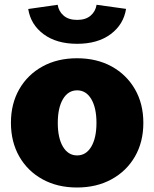

<svg xmlns="http://www.w3.org/2000/svg" viewBox="-20 -791 662 824"><path d="M310.5 13.7Q226.6 13.7 162.6 -21.5Q98.6 -56.6 62.7 -119.4Q26.9 -182.1 26.9 -264.2Q26.9 -345.7 62.7 -408.2Q98.6 -470.7 162.6 -505.9Q226.6 -541 310.5 -541Q395 -541 459 -505.9Q522.9 -470.7 559.1 -408.2Q595.2 -345.7 595.2 -263.7Q595.2 -181.6 559.1 -119.1Q522.9 -56.6 458.7 -21.5Q394.5 13.7 310.5 13.7ZM311 -124Q349.6 -124 371.8 -161.6Q394 -199.2 394 -263.7Q394 -328.1 371.8 -365.7Q349.6 -403.3 311 -403.3Q272.5 -403.3 250.2 -365.7Q228 -328.1 228 -263.7Q228 -198.7 250.2 -161.4Q272.5 -124 311 -124ZM311 -603Q223.1 -603 167.5 -644Q111.8 -685.1 101.1 -752.4L227.5 -770.5Q231.9 -742.2 253.2 -723.9Q274.4 -705.6 311 -705.6Q347.7 -705.6 368.9 -723.9Q390.1 -742.2 394.5 -770.5L521 -752.9Q510.3 -685.5 454.8 -644.3Q399.4 -603 311 -603Z"/></svg>

Font: Schibsted Grotesk Black
Style: Regular
Weight: 900
Designer: Bakken & Baeck AS, Henrik Kongsvoll
Foundry: Schibsted ASA
Version: Version 1.100;gftools[0.9.25]